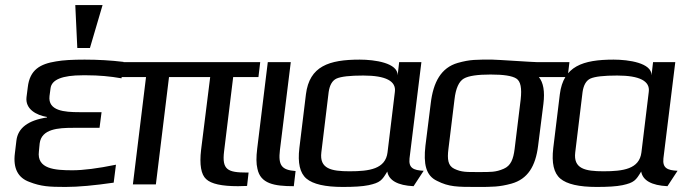

<svg xmlns="http://www.w3.org/2000/svg" viewBox="-20 -730 2702 760"><path d="M134 -131 137 -162C144 -220 211 -224 269 -224H374L382 -286H294C235 -286 169 -291 176 -350L180 -380C184 -415 227 -432 307 -432H323C370 -432 416 -428 461 -420L469 -485C420 -491 368 -494 315 -494C267 -494 230 -492 202 -487C139 -477 98 -454 90 -385L85 -346C79 -298 124 -274 166 -267V-265C91 -254 51 -223 45 -174L39 -124C31 -63 52 -26 96 -10C142 8 174 10 239 10C291 10 354 4 430 -7L439 -78C366 -63 309 -56 267 -56C197 -56 125 -61 134 -131ZM336 -540 386 -710H278L286 -540Z M867 -131 903 -425H1003L1010 -484H467L460 -425H558L506 0H597L649 -425H812L776 -137C769 -78 776 -39 796 -21C816 -2 858 7 922 7C928 7 951 6 958 6L964 -47H957C881 -47 858 -58 867 -131Z M1088 -136 1131 -484H1040L998 -141C994 -108 994 -82 999 -62C1011 -3 1065 7 1143 7L1150 -53C1094 -57 1081 -76 1088 -136Z M1601 -103 1648 -484H1560L1554 -432C1555 -481 1463 -494 1404 -494C1282 -494 1205 -468 1191 -357L1165 -144C1158 -85 1167 -45 1193 -23C1219 -1 1267 10 1337 10C1381 10 1415 8 1439 3C1485 -7 1492 -16 1513 -51C1519 -16 1554 4 1617 7L1657 -54C1616 -56 1597 -65 1601 -103ZM1364 -52C1291 -52 1244 -62 1252 -127L1281 -366C1285 -393 1295 -411 1312 -419C1330 -427 1365 -431 1418 -431C1507 -431 1549 -409 1543 -366L1514 -127C1506 -61 1442 -52 1364 -52Z M1929 -494C1866 -494 1842 -495 1792 -481C1726 -462 1695 -405 1685 -321L1664 -153C1656 -82 1665 -35 1710 -14C1757 10 1791 10 1867 10C1929 10 1956 10 2004 -3C2069 -21 2100 -72 2110 -153L2131 -319C2137 -368 2131 -403 2113 -425H2227L2234 -484H2107C2090 -484 1947 -494 1929 -494ZM2017 -140C2012 -100 2002 -74 1974 -62C1942 -48 1922 -49 1875 -49C1827 -49 1807 -48 1778 -62C1753 -74 1750 -100 1755 -140L1779 -336C1784 -381 1797 -408 1816 -419C1835 -430 1871 -435 1922 -435C1973 -435 2007 -430 2024 -419C2041 -408 2046 -381 2041 -336Z M2606 -103 2653 -484H2565L2559 -432C2560 -481 2468 -494 2409 -494C2287 -494 2210 -468 2196 -357L2170 -144C2163 -85 2172 -45 2198 -23C2224 -1 2272 10 2342 10C2386 10 2420 8 2444 3C2490 -7 2497 -16 2518 -51C2524 -16 2559 4 2622 7L2662 -54C2621 -56 2602 -65 2606 -103ZM2369 -52C2296 -52 2249 -62 2257 -127L2286 -366C2290 -393 2300 -411 2317 -419C2335 -427 2370 -431 2423 -431C2512 -431 2554 -409 2548 -366L2519 -127C2511 -61 2447 -52 2369 -52Z"/></svg>

Font: Gamestation Display
Style: Italic
Weight: 400
Designer: Jonas Hecksher
Foundry: Jonas Hecksher, Playtypeª, e-types AS
Version: Version 1.003